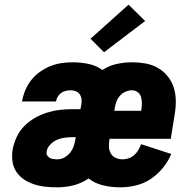

<svg xmlns="http://www.w3.org/2000/svg" viewBox="-20 -795 840 823"><path d="M226 8Q201 8 176 5.5Q151 3 127.5 -4.5Q104 -12 84 -25Q64 -38 50.5 -58Q37 -78 33.5 -103Q30 -128 34 -153Q39 -180 51 -206.5Q63 -233 83.5 -254Q104 -275 129.5 -289.5Q155 -304 182.5 -312.5Q210 -321 237 -324Q264 -327 291 -327H325L329 -350Q331 -362 329 -373Q327 -384 320.5 -392.5Q314 -401 303.5 -404.5Q293 -408 282 -408Q272 -408 261.5 -405.5Q251 -403 242 -396.5Q233 -390 227.5 -380.5Q222 -371 220 -361V-360H74L75 -363Q79 -386 89 -409.5Q99 -433 115 -453Q131 -473 152.5 -488Q174 -503 197 -512Q220 -521 244 -524.5Q268 -528 292 -528Q326 -528 359.5 -521Q393 -514 419 -495Q448 -514 481 -521Q514 -528 546 -528Q575 -528 603.5 -523Q632 -518 656.5 -504Q681 -490 698.5 -468.5Q716 -447 724.5 -420.5Q733 -394 733.5 -364.5Q734 -335 729 -306L712 -200H450L449 -195Q446 -179 447 -164Q448 -149 455.5 -136.5Q463 -124 476.5 -118Q490 -112 506 -112Q518 -112 531.5 -116.5Q545 -121 555.5 -130.5Q566 -140 573 -152Q580 -164 585 -177L714 -135Q701 -103 678 -75Q655 -47 625.5 -27.5Q596 -8 562 0Q528 8 495 8Q458 8 422 -0.5Q386 -9 360 -30Q329 -9 294.5 -0.5Q260 8 226 8ZM470 -320H585L586 -325Q588 -339 588 -353Q588 -367 584.5 -379.5Q581 -392 570 -400Q559 -408 546 -408Q532 -408 518 -402Q504 -396 494 -384.5Q484 -373 479 -359.5Q474 -346 472 -332ZM226 -112Q242 -112 257 -120.5Q272 -129 282 -142.5Q292 -156 297 -171.5Q302 -187 304 -203L305 -207H291Q275 -207 258 -205Q241 -203 225 -196Q209 -189 196 -176Q183 -163 180 -146Q178 -137 182 -129.5Q186 -122 193.5 -118Q201 -114 209.5 -113Q218 -112 226 -112ZM426 -571 368 -629 531 -775 602 -705Z"/></svg>

Font: Iosevka Aile Heavy
Style: Italic
Weight: 900
Italic angle: -9°
Designer: Belleve Invis
Foundry: Belleve Invis
Version: Version 31.1.0; ttfautohint (v1.8.4)